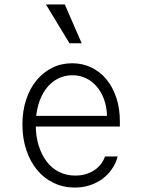

<svg xmlns="http://www.w3.org/2000/svg" viewBox="-20 -835 640 865"><path d="M122 -265H520V-289Q520 -347 504 -395Q488 -443 459.5 -477.5Q431 -512 391.5 -531Q352 -550 305 -550Q256 -550 215 -529.5Q174 -509 144 -472.5Q114 -436 97.5 -385Q81 -334 81 -274Q81 -212 98.5 -159.5Q116 -107 147 -69.5Q178 -32 221.5 -11Q265 10 316 10Q352 10 383.5 0Q415 -10 440.5 -28.5Q466 -47 484 -73Q502 -99 510 -130H453Q439 -90 403 -67Q367 -44 319 -44Q279 -44 246 -60.5Q213 -77 190 -107.5Q167 -138 154 -180Q141 -222 141 -273Q141 -323 153 -364Q165 -405 187 -434.5Q209 -464 239.5 -480Q270 -496 306 -496Q339 -496 366.5 -483Q394 -470 415 -446Q436 -422 448.5 -388Q461 -354 462 -313H122ZM293 -640 187 -815H272L348 -640Z"/></svg>

Font: CommitMonoV142 ExtLt
Style: Regular
Weight: 200
Monospace: yes
Designer: Eigil Nikolajsen
Foundry: Eigil Nikolajsen
Version: Version 1.142